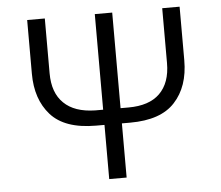

<svg xmlns="http://www.w3.org/2000/svg" viewBox="-52 -789 977 848"><g transform="rotate(-5 436.5 -365.5)"><path d="M98.6 -493.2Q98.6 -552.7 98.6 -731.4Q118.2 -731.4 176.8 -731.4Q176.8 -670.9 176.8 -488.3Q176.8 -401.4 224.6 -355.5Q271.5 -309.6 362.3 -307.6Q374 -307.6 398.4 -307.6Q398.4 -414.1 398.4 -731.4Q418 -731.4 475.6 -731.4Q475.6 -625 475.6 -307.6Q484.4 -307.6 510.7 -307.6Q602.5 -307.6 649.4 -353.5Q697.3 -400.4 697.3 -488.3Q697.3 -569.3 697.3 -731.4Q716.8 -731.4 774.4 -731.4Q774.4 -671.9 774.4 -494.1Q774.4 -377 710.9 -308.6Q648.4 -240.2 512.7 -240.2Q500 -240.2 475.6 -240.2Q475.6 -180.7 475.6 0Q456.1 0 398.4 0Q398.4 -60.5 398.4 -240.2Q388.7 -240.2 361.3 -240.2Q222.7 -240.2 160.2 -310.5Q98.6 -379.9 98.6 -493.2Z"/></g></svg>

Font: Gothic A1
Style: Regular
Weight: 400
Designer: HanYang I&C Co.,Ltd.
Version: Version 2.50